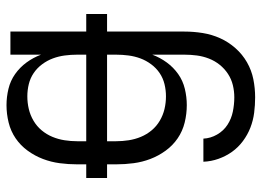

<svg xmlns="http://www.w3.org/2000/svg" viewBox="-127 -455 804 590"><g transform="rotate(-90 275.0 -160.0)"><path d="M271 222Q247 222 223.5 219Q200 216 178 207.5Q156 199 136.5 184.5Q117 170 103.5 151Q90 132 82 109.5Q74 87 73 63H144Q145 85 156.5 105Q168 125 186.5 137Q205 149 227 153.5Q249 158 271 158Q290 158 308.5 153.5Q327 149 343 138.5Q359 128 371 113Q383 98 390 80Q397 62 399.5 43Q402 24 402 5V-94Q393 -70 378 -49.5Q363 -29 342.5 -14.5Q322 0 297 6Q272 12 247 12Q220 12 193.5 5.5Q167 -1 145 -16Q123 -31 107 -53Q91 -75 81.5 -100Q72 -125 68.5 -151.5Q65 -178 65 -205V-233H23V-297H65V-325Q65 -352 68.5 -378.5Q72 -405 81.5 -430Q91 -455 107 -477Q123 -499 145 -514Q167 -529 193.5 -535.5Q220 -542 247 -542Q272 -542 297 -536Q322 -530 342.5 -515.5Q363 -501 378 -480.5Q393 -460 402 -436V-530H473V-297H527V-233H473V5Q473 33 468.5 61Q464 89 452.5 114.5Q441 140 422 161.5Q403 183 378.5 197Q354 211 326.5 216.5Q299 222 271 222ZM136 -297H402V-325Q402 -344 399.5 -363Q397 -382 390.5 -399.5Q384 -417 372.5 -432.5Q361 -448 345.5 -458.5Q330 -469 311.5 -473.5Q293 -478 274 -478Q254 -478 235 -473.5Q216 -469 199 -459Q182 -449 169.5 -434Q157 -419 149.5 -401Q142 -383 139 -363.5Q136 -344 136 -325ZM274 -52Q293 -52 311.5 -56.5Q330 -61 345.5 -71.5Q361 -82 372.5 -97.5Q384 -113 390.5 -130.5Q397 -148 399.5 -167Q402 -186 402 -205V-233H136V-205Q136 -186 139 -166.5Q142 -147 149.5 -129Q157 -111 169.5 -96Q182 -81 199 -71Q216 -61 235 -56.5Q254 -52 274 -52Z"/></g></svg>

Font: Lode
Style: Regular
Weight: 400
Monospace: yes
Designer: Belleve Invis
Foundry: Belleve Invis
Version: Version 29.2.0; ttfautohint (v1.8.3)